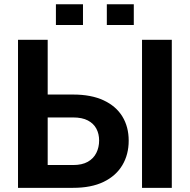

<svg xmlns="http://www.w3.org/2000/svg" viewBox="-20 -902 912 922"><path d="M622.5 -782H493V-881.5H622.5ZM378.5 -782H248.5V-881.5H378.5ZM331 0H66.5V-711H209V-448H331Q418 -448 477.5 -420.2Q537 -392.5 567.5 -342.8Q598 -293 598 -226.5Q598 -160 567.5 -108.8Q537 -57.5 477.8 -28.8Q418.5 0 331 0ZM805 0H662V-711H805ZM331 -109.5Q374 -109.5 401.5 -125Q429 -140.5 442.5 -167.5Q456 -194.5 456 -227.5Q456 -259 442.8 -284Q429.5 -309 402 -323.5Q374.5 -338 331 -338H209V-109.5Z"/></svg>

Font: Roberto Sans
Style: Bold
Weight: 700
Designer: Google (font) & Cristiano Sobral (main changes)
Version: Version 1.000;October 12, 2021;FontCreator 14.0.0.2814 64-bi